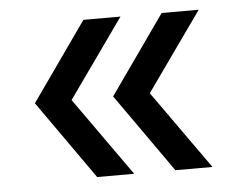

<svg xmlns="http://www.w3.org/2000/svg" viewBox="-39 -505 640 511"><g transform="rotate(-5 281.0 -250.0)"><path d="M410 -40 262 -250 410 -460H509L360 -250L509 -40ZM201 -40 53 -250 201 -460H300L151 -250L300 -40Z"/></g></svg>

Font: Atkinson Hyperlegible Next
Style: Regular
Weight: 400
Designer: Elliott Scott, Megan Eiswerth, Linus Boman, Theodore Petrosky, Letters from Sweden
Foundry: Applied Design Works, Letters from Sweden
Version: Version 2.001